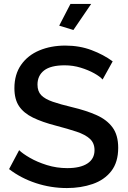

<svg xmlns="http://www.w3.org/2000/svg" viewBox="-20 -946 651 973"><path d="M500 -543Q487 -558 457.5 -574.5Q428 -591 389 -603Q350 -615 308 -615Q237 -615 203.5 -589Q170 -563 170 -517Q170 -483 189 -463.5Q208 -444 247 -430.5Q286 -417 345 -403Q417 -386 469.5 -362.5Q522 -339 550.5 -300Q579 -261 579 -197Q579 -124 544 -79Q509 -34 449.5 -13.5Q390 7 319 7Q238 7 162 -18Q86 -43 26 -89L77 -185Q94 -168 131 -146.5Q168 -125 217.5 -109.5Q267 -94 321 -94Q387 -94 423 -117.5Q459 -141 459 -185Q459 -221 435.5 -242.5Q412 -264 368.5 -278.5Q325 -293 264 -309Q194 -327 147 -350Q100 -373 76.5 -408Q53 -443 53 -499Q53 -569 87 -617.5Q121 -666 179.5 -690.5Q238 -715 311 -715Q383 -715 444 -692Q505 -669 551 -635ZM352 -794 280 -816 337 -926H442Z"/></svg>

Font: Raleway SemiBold
Style: Regular
Weight: 600
Designer: Matt McInerney, Pablo Impallari, Rodrigo Fuenzalida
Foundry: Matt McInerney, Pablo Impallari, Rodrigo Fuenzalida
Version: Version 4.026